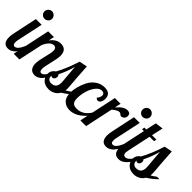

<svg xmlns="http://www.w3.org/2000/svg" viewBox="96 -1546 2388 2388"><g transform="rotate(45 1290.0 -352.5)"><path d="M8 -105Q8 -136 17 -179L85 -500H186L113 -160Q108 -140 108 -115Q108 -70 139 -70Q188 -70 234 -179H271Q248 -120 223.5 -80.5Q199 -41 175.5 -23.5Q152 -6 134.5 0Q117 6 97 6Q8 6 8 -105ZM93 -644Q93 -671 112.5 -691Q132 -711 159 -711Q186 -711 206 -691Q226 -671 226 -644Q226 -617 206 -597.5Q186 -578 159 -578Q131 -578 112 -597Q93 -616 93 -644Z M195 0 301 -500H402L386 -425Q445 -505 522 -505Q625 -505 625 -392Q625 -346 601 -252Q577 -158 577 -119Q577 -70 607 -70Q654 -70 701 -179H738Q715 -119 690.5 -79.5Q666 -40 643 -23Q620 -6 603 0Q586 6 567 6Q518 6 494.5 -25Q471 -56 471 -107Q471 -153 495 -247Q519 -341 519 -374Q519 -429 475 -429Q413 -429 364 -322L295 0Z M669 -122Q669 -155 684.5 -179.5Q700 -204 722 -215Q789 -333 845 -511L950 -531Q956 -422 962 -342.5Q968 -263 971.5 -228Q975 -193 975 -167Q975 -153 973 -133Q1007 -152 1043 -179H1085Q1032 -121 953 -73Q931 -33 892.5 -13.5Q854 6 815 6Q744 6 706.5 -32.5Q669 -71 669 -122ZM718 -143Q718 -69 783 -69Q870 -69 870 -166Q870 -191 862.5 -261.5Q855 -332 849 -424Q824 -323 769 -212Q783 -202 783 -179Q783 -156 770.5 -142.5Q758 -129 742 -129Q726 -129 718 -143Z M1034 -155Q1034 -202 1048 -258Q1062 -314 1090.5 -371.5Q1119 -429 1172 -467Q1225 -505 1293 -505Q1398 -505 1398 -410Q1398 -374 1384 -350Q1370 -326 1345 -326Q1323 -326 1312 -347Q1324 -355 1333 -375Q1342 -395 1342 -412Q1342 -430 1330.5 -441Q1319 -452 1297 -452Q1253 -452 1216 -404Q1179 -356 1161 -292Q1143 -228 1143 -169Q1143 -116 1163 -93Q1183 -70 1231 -70Q1342 -70 1407 -179H1441Q1399 -100 1328.5 -47Q1258 6 1182 6Q1118 6 1076 -33.5Q1034 -73 1034 -155Z M1368 0 1474 -500H1575L1557 -418Q1582 -446 1597.5 -460.5Q1613 -475 1639 -490Q1665 -505 1691 -505Q1747 -505 1747 -458Q1747 -424 1727.5 -408.5Q1708 -393 1689 -393Q1678 -393 1666 -405.5Q1654 -418 1639 -418Q1604 -418 1547 -369L1468 0Z M1734 -105Q1734 -136 1743 -179L1811 -500H1912L1839 -160Q1834 -140 1834 -115Q1834 -70 1865 -70Q1914 -70 1960 -179H1997Q1974 -120 1949.5 -80.5Q1925 -41 1901.5 -23.5Q1878 -6 1860.5 0Q1843 6 1823 6Q1734 6 1734 -105ZM1819 -644Q1819 -671 1838.5 -691Q1858 -711 1885 -711Q1912 -711 1932 -691Q1952 -671 1952 -644Q1952 -617 1932 -597.5Q1912 -578 1885 -578Q1857 -578 1838 -597Q1819 -616 1819 -644Z M1950 -106Q1950 -134 1959 -179L2020 -465H1987L1994 -500H2027L2057 -638L2161 -652L2128 -500H2205L2198 -465H2120L2055 -160Q2048 -122 2048 -117Q2048 -70 2086 -70Q2113 -70 2142 -99Q2171 -128 2196 -179H2233Q2146 6 2044 6Q1950 6 1950 -106Z M2164 -122Q2164 -155 2179.5 -179.5Q2195 -204 2217 -215Q2284 -333 2340 -511L2445 -531Q2451 -422 2457 -342.5Q2463 -263 2466.5 -228Q2470 -193 2470 -167Q2470 -153 2468 -133Q2502 -152 2538 -179H2580Q2527 -121 2448 -73Q2426 -33 2387.5 -13.5Q2349 6 2310 6Q2239 6 2201.5 -32.5Q2164 -71 2164 -122ZM2213 -143Q2213 -69 2278 -69Q2365 -69 2365 -166Q2365 -191 2357.5 -261.5Q2350 -332 2344 -424Q2319 -323 2264 -212Q2278 -202 2278 -179Q2278 -156 2265.5 -142.5Q2253 -129 2237 -129Q2221 -129 2213 -143Z"/></g></svg>

Font: Lobster Two
Style: Italic
Weight: 400
Designer: Pablo Impallari
Foundry: Pablo Impallari. www.impallari.com
Version: Version 1.006